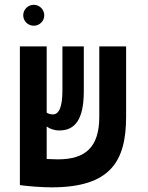

<svg xmlns="http://www.w3.org/2000/svg" viewBox="-20 -782 626 811"><path d="M197.8 9.3C444.8 9.3 512.7 -98.6 512.7 -289.1V-585.9H399.4V-289.6C399.4 -161.1 342.3 -108.9 224.1 -108.9C212.9 -108.9 195.8 -109.4 177.2 -110.4V-247.6C190.9 -237.8 208.5 -231 231 -231C295.9 -231 334 -275.9 334 -397V-585.9H243.7V-400.9C243.7 -325.7 227.5 -298.8 203.6 -298.8C192.9 -298.8 184.6 -301.3 177.2 -306.2V-585.9H64V-0.5H64.9V0C99.1 4.9 157.7 9.3 197.8 9.3ZM122.6 -673.3C147 -673.3 167 -692.9 167 -717.3C167 -741.7 147 -761.7 122.6 -761.7C98.1 -761.7 78.1 -741.7 78.1 -717.3C78.1 -692.9 98.1 -673.3 122.6 -673.3Z"/></svg>

Font: Cascadia Code PL SemiBold
Style: Regular
Weight: 600
Monospace: yes
Designer: Aaron Bell
Foundry: Saja Typeworks
Version: Version 2404.023